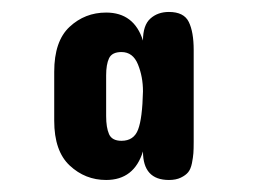

<svg xmlns="http://www.w3.org/2000/svg" viewBox="-20 -720 439 318"><path d="M300.8 -484.9Q300.8 -473.1 300.3 -466.3Q299.8 -459.5 297.9 -449.7Q295.9 -439.9 291.7 -434.8Q287.6 -429.7 279.5 -425.8Q271.5 -421.9 259.8 -421.9Q216.8 -421.9 216.8 -469.2Q202.1 -421.9 155.8 -421.9Q121.1 -421.9 95.5 -445.8Q69.8 -469.7 69.8 -520V-601.1Q69.8 -651.9 95.2 -675.5Q120.6 -699.2 155.8 -699.2Q202.1 -699.2 216.8 -652.8Q216.8 -678.2 229 -689.2Q241.2 -700.2 259.8 -700.2Q284.7 -700.2 292.7 -683.6Q300.8 -667 300.8 -637.2ZM155.8 -595.2V-527.8Q155.8 -508.8 160.6 -497.8Q165.5 -486.8 181.2 -486.8Q201.7 -486.8 208.7 -505.4Q215.8 -523.9 216.8 -568.8Q216.8 -592.8 208.5 -613.3Q200.2 -633.8 181.2 -633.8Q165.5 -633.8 160.6 -623.5Q155.8 -613.3 155.8 -595.2Z"/></svg>

Font: Concert One
Style: Regular
Weight: 400
Designer: Johan Kallas, Mihkel Virkus
Foundry: Johan Kallas, Mihkel Virkus
Version: Version 1.003